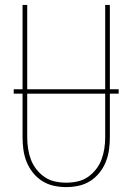

<svg xmlns="http://www.w3.org/2000/svg" viewBox="-20 -755 540 783"><path d="M250 8Q224 8 199 2.5Q174 -3 152.5 -16.5Q131 -30 114.5 -50.5Q98 -71 88.5 -95Q79 -119 75.5 -144Q72 -169 72 -195V-735H91V-195Q91 -172 94.5 -149Q98 -126 106 -104.5Q114 -83 128.5 -64.5Q143 -46 162 -33Q181 -20 204 -15Q227 -10 250 -10Q273 -10 296 -15Q319 -20 338 -33Q357 -46 371.5 -64.5Q386 -83 394 -104.5Q402 -126 405.5 -149Q409 -172 409 -195V-735H428V-195Q428 -169 424.5 -144Q421 -119 411.5 -95Q402 -71 385.5 -50.5Q369 -30 347.5 -16.5Q326 -3 301 2.5Q276 8 250 8ZM36 -373V-391H464V-373Z"/></svg>

Font: Iosevka Curly Thin
Style: Regular
Weight: 100
Monospace: yes
Designer: Belleve Invis
Foundry: Belleve Invis
Version: Version 22.1.2; ttfautohint (v1.8.4)